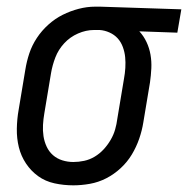

<svg xmlns="http://www.w3.org/2000/svg" viewBox="-20 -548 564 576"><path d="M200 8Q171 8 143.5 2Q116 -4 94.5 -19.5Q73 -35 58 -57.5Q43 -80 36.5 -106.5Q30 -133 30.5 -162Q31 -191 36 -219L56 -339Q60 -364 68 -388Q76 -412 90.5 -434Q105 -456 125 -474Q145 -492 168 -503.5Q191 -515 216 -521.5Q241 -528 265 -528H281L524 -520L512 -450L398 -454Q411 -440 419.5 -422Q428 -404 431.5 -384Q435 -364 434 -343Q433 -322 430 -301L410 -181Q406 -156 397.5 -131.5Q389 -107 375.5 -84.5Q362 -62 342 -43.5Q322 -25 298.5 -13Q275 -1 249.5 3.5Q224 8 200 8ZM200 -62Q216 -62 232.5 -65.5Q249 -69 264 -78Q279 -87 291 -100Q303 -113 312 -128.5Q321 -144 325.5 -160Q330 -176 332 -192L352 -312Q355 -328 356 -344.5Q357 -361 355.5 -376.5Q354 -392 348.5 -407Q343 -422 333 -433Q323 -444 308.5 -450.5Q294 -457 279 -458H262Q238 -458 214 -447.5Q190 -437 172.5 -418Q155 -399 146 -375.5Q137 -352 133 -328L113 -208Q110 -191 109 -173.5Q108 -156 110.5 -139.5Q113 -123 120 -108Q127 -93 139 -82.5Q151 -72 167 -67Q183 -62 200 -62Z"/></svg>

Font: Iosevka
Style: Italic
Weight: 400
Italic angle: -9°
Monospace: yes
Designer: Belleve Invis
Foundry: Belleve Invis
Version: Version 32.5.0; ttfautohint (v1.8.4)